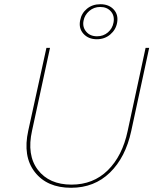

<svg xmlns="http://www.w3.org/2000/svg" viewBox="-20 -885 731 910"><path d="M439 -699Q399 -699 375.5 -725Q352 -751 360 -789Q366 -822 392 -843.5Q418 -865 456 -865Q496 -865 519 -840Q542 -815 535 -777Q529 -744 502.5 -721.5Q476 -699 439 -699ZM440 -713Q470 -713 491.5 -731.5Q513 -750 518 -778Q524 -810 505.5 -831Q487 -852 455 -852Q425 -852 403 -833Q381 -814 376 -787Q370 -757 388.5 -735Q407 -713 440 -713ZM317 5Q203 5 145 -69.5Q87 -144 114 -266L200 -658H217L132 -266Q106 -150 159.5 -80Q213 -10 319 -10Q422 -10 491 -78Q560 -146 585 -264L670 -658H687L602 -264Q575 -139 501 -67Q427 5 317 5Z"/></svg>

Font: EauTestText Thin
Style: Italic
Weight: 250
Italic angle: -12°
Designer: Christian Thalmann (Catharsis Fonts)
Version: Version 0.001;PS 000.001;hotconv 1.0.88;makeotf.lib2.5.64775